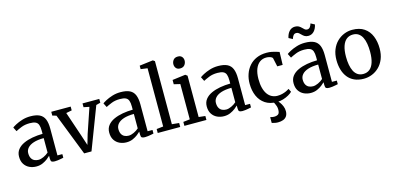

<svg xmlns="http://www.w3.org/2000/svg" viewBox="-87 -1391 4544 2202"><g transform="rotate(-15 2185.0 -290.0)"><path d="M186 11Q142 11 104.5 -6.5Q67 -24 44 -59.2Q21 -94.5 21 -148Q21 -198 48.5 -233Q76 -268 122.8 -289.5Q169.5 -311 228 -321.5Q286.5 -332 349.5 -332.5V-369.5Q349.5 -414 340 -440Q330.5 -466 306.2 -477.2Q282 -488.5 237.5 -488.5Q180 -488.5 136.5 -470.5Q93 -452.5 69 -439.5L44 -489Q55 -498.5 87.8 -516.2Q120.5 -534 166.8 -548.5Q213 -563 264.5 -563Q333.5 -563 374.2 -542.8Q415 -522.5 432.8 -479.5Q450.5 -436.5 450.5 -368V-49.5L508.5 -49V-6.5Q497.5 -4 479.5 -0.5Q461.5 3 441.8 5.8Q422 8.5 405 8.5Q378.5 8.5 367.5 0.5Q356.5 -7.5 356.5 -37V-70Q344 -57 319.8 -38Q295.5 -19 261.8 -4Q228 11 186 11ZM229.5 -56.5Q257 -56.5 290.5 -72Q324 -87.5 349.5 -110.5V-282Q276.5 -281.5 228.5 -265.8Q180.5 -250 156.8 -222.5Q133 -195 133 -160Q133 -123.5 145.8 -100.5Q158.5 -77.5 180.2 -67Q202 -56.5 229.5 -56.5Z M752.5 7.5 557.5 -492.5 511.5 -506V-551H742V-506L674 -492.5L773 -200L813.5 -76.5L848.5 -196.5L949 -492.5L882.5 -506V-551H1081.5V-506L1030.5 -492.5L839.5 7.5Z M1256.5 11Q1212.5 11 1175 -6.5Q1137.5 -24 1114.5 -59.2Q1091.5 -94.5 1091.5 -148Q1091.5 -198 1119 -233Q1146.5 -268 1193.2 -289.5Q1240 -311 1298.5 -321.5Q1357 -332 1420 -332.5V-369.5Q1420 -414 1410.5 -440Q1401 -466 1376.8 -477.2Q1352.5 -488.5 1308 -488.5Q1250.5 -488.5 1207 -470.5Q1163.5 -452.5 1139.5 -439.5L1114.5 -489Q1125.5 -498.5 1158.2 -516.2Q1191 -534 1237.2 -548.5Q1283.5 -563 1335 -563Q1404 -563 1444.8 -542.8Q1485.5 -522.5 1503.2 -479.5Q1521 -436.5 1521 -368V-49.5L1579 -49V-6.5Q1568 -4 1550 -0.5Q1532 3 1512.2 5.8Q1492.5 8.5 1475.5 8.5Q1449 8.5 1438 0.5Q1427 -7.5 1427 -37V-70Q1414.5 -57 1390.2 -38Q1366 -19 1332.2 -4Q1298.5 11 1256.5 11ZM1300 -56.5Q1327.5 -56.5 1361 -72Q1394.5 -87.5 1420 -110.5V-282Q1347 -281.5 1299 -265.8Q1251 -250 1227.2 -222.5Q1203.5 -195 1203.5 -160Q1203.5 -123.5 1216.2 -100.5Q1229 -77.5 1250.8 -67Q1272.5 -56.5 1300 -56.5Z M1707.5 -56V-747.5L1628 -758V-799.5L1786.5 -819H1789.5L1810.5 -804V-55.5L1895 -47V0H1628V-47Z M1944.5 0V-47L2023.5 -56V-475L1950 -492.5V-543.5L2102.5 -563H2106L2128.5 -546V-55.5L2206 -47V0ZM2068.5 -648.5Q2037.5 -648.5 2021.2 -667.5Q2005 -686.5 2005 -713.5Q2005 -742.5 2022.8 -765Q2040.5 -787.5 2076.5 -787.5H2077.5Q2108.5 -787.5 2124.8 -768.8Q2141 -750 2141 -723.5Q2141 -694 2123 -671.2Q2105 -648.5 2069.5 -648.5Z M2414.5 11Q2370.5 11 2333 -6.5Q2295.5 -24 2272.5 -59.2Q2249.5 -94.5 2249.5 -148Q2249.5 -198 2277 -233Q2304.5 -268 2351.2 -289.5Q2398 -311 2456.5 -321.5Q2515 -332 2578 -332.5V-369.5Q2578 -414 2568.5 -440Q2559 -466 2534.8 -477.2Q2510.5 -488.5 2466 -488.5Q2408.5 -488.5 2365 -470.5Q2321.5 -452.5 2297.5 -439.5L2272.5 -489Q2283.5 -498.5 2316.2 -516.2Q2349 -534 2395.2 -548.5Q2441.5 -563 2493 -563Q2562 -563 2602.8 -542.8Q2643.5 -522.5 2661.2 -479.5Q2679 -436.5 2679 -368V-49.5L2737 -49V-6.5Q2726 -4 2708 -0.5Q2690 3 2670.2 5.8Q2650.5 8.5 2633.5 8.5Q2607 8.5 2596 0.5Q2585 -7.5 2585 -37V-70Q2572.5 -57 2548.2 -38Q2524 -19 2490.2 -4Q2456.5 11 2414.5 11ZM2458 -56.5Q2485.5 -56.5 2519 -72Q2552.5 -87.5 2578 -110.5V-282Q2505 -281.5 2457 -265.8Q2409 -250 2385.2 -222.5Q2361.5 -195 2361.5 -160Q2361.5 -123.5 2374.2 -100.5Q2387 -77.5 2408.8 -67Q2430.5 -56.5 2458 -56.5Z M3042 11Q2958.5 11 2903.2 -26Q2848 -63 2820.2 -126.5Q2792.5 -190 2792 -270Q2791.5 -331.5 2809.8 -385Q2828 -438.5 2863.2 -479.2Q2898.5 -520 2950.8 -543Q3003 -566 3070.5 -566Q3104.5 -566 3133 -560.2Q3161.5 -554.5 3183.2 -547.5Q3205 -540.5 3218.5 -536L3214 -383.5H3150L3128 -485Q3126 -493 3114.5 -499.5Q3103 -506 3086.5 -510Q3070 -514 3052.5 -514Q3008.5 -514 2975.2 -489.8Q2942 -465.5 2923 -417.8Q2904 -370 2903.5 -299.5Q2903.5 -238 2915.5 -192.2Q2927.5 -146.5 2949.2 -116.5Q2971 -86.5 3001 -71.5Q3031 -56.5 3066 -56.5Q3096 -56.5 3122.8 -63.2Q3149.5 -70 3171.5 -80Q3193.5 -90 3208.5 -100L3227 -61Q3210.5 -44 3181.5 -27.5Q3152.5 -11 3116.5 0Q3080.5 11 3042 11ZM2993 239.5Q2974.5 239.5 2954.2 235.5Q2934 231.5 2920.5 226.5V158Q2931 161.5 2944.8 163.5Q2958.5 165.5 2966 165.5Q2996.5 165.5 3014.8 153Q3033 140.5 3033 96Q3033 76 3026.8 56.5Q3020.5 37 3012.5 21.5Q3004.5 6 2999.5 -1L3029.5 -6L3047.5 -1Q3058.5 9 3074 29.8Q3089.5 50.5 3101.2 79Q3113 107.5 3112.5 139Q3112 175 3096.8 197.2Q3081.5 219.5 3055 229.5Q3028.5 239.5 2993 239.5Z M3445 11Q3401 11 3363.5 -6.5Q3326 -24 3303 -59.2Q3280 -94.5 3280 -148Q3280 -198 3307.5 -233Q3335 -268 3381.8 -289.5Q3428.5 -311 3487 -321.5Q3545.5 -332 3608.5 -332.5V-369.5Q3608.5 -414 3599 -440Q3589.5 -466 3565.2 -477.2Q3541 -488.5 3496.5 -488.5Q3439 -488.5 3395.5 -470.5Q3352 -452.5 3328 -439.5L3303 -489Q3314 -498.5 3346.8 -516.2Q3379.5 -534 3425.8 -548.5Q3472 -563 3523.5 -563Q3592.5 -563 3633.2 -542.8Q3674 -522.5 3691.8 -479.5Q3709.5 -436.5 3709.5 -368V-49.5L3767.5 -49V-6.5Q3756.5 -4 3738.5 -0.5Q3720.5 3 3700.8 5.8Q3681 8.5 3664 8.5Q3637.5 8.5 3626.5 0.5Q3615.5 -7.5 3615.5 -37V-70Q3603 -57 3578.8 -38Q3554.5 -19 3520.8 -4Q3487 11 3445 11ZM3488.5 -56.5Q3516 -56.5 3549.5 -72Q3583 -87.5 3608.5 -110.5V-282Q3535.5 -281.5 3487.5 -265.8Q3439.5 -250 3415.8 -222.5Q3392 -195 3392 -160Q3392 -123.5 3404.8 -100.5Q3417.5 -77.5 3439.2 -67Q3461 -56.5 3488.5 -56.5ZM3358 -664Q3368.5 -714 3395.8 -742.5Q3423 -771 3463 -771Q3490 -771 3507.5 -760.8Q3525 -750.5 3537.8 -737.2Q3550.5 -724 3562.8 -713.5Q3575 -703 3591 -703Q3612.5 -703 3625 -718.5Q3637.5 -734 3645.5 -760.5L3691.5 -736Q3681.5 -686.5 3653.8 -657.5Q3626 -628.5 3586 -628.5Q3560 -628.5 3542.8 -639Q3525.5 -649.5 3513.2 -662.8Q3501 -676 3488.2 -686.2Q3475.5 -696.5 3458 -696.5Q3436.5 -696.5 3424 -681Q3411.5 -665.5 3404 -639.5Z M3824 -276.5Q3824 -346.5 3846 -400.5Q3868 -454.5 3905.5 -491.2Q3943 -528 3989.8 -547Q4036.5 -566 4086.5 -566Q4173.5 -566 4229 -528Q4284.5 -490 4311 -424.8Q4337.5 -359.5 4337.5 -278.5Q4337.5 -208 4315.8 -154Q4294 -100 4256.5 -63.2Q4219 -26.5 4172 -7.8Q4125 11 4075 11Q4010 11 3962.5 -10.8Q3915 -32.5 3884.5 -71.8Q3854 -111 3839 -163.2Q3824 -215.5 3824 -276.5ZM4081.5 -43.5Q4126.5 -43.5 4157.8 -68.5Q4189 -93.5 4205.5 -144Q4222 -194.5 4222 -270Q4222 -321.5 4214.5 -365.5Q4207 -409.5 4190.5 -442.2Q4174 -475 4147.2 -493.2Q4120.5 -511.5 4081.5 -511.5Q4037 -511.5 4005.2 -486.5Q3973.5 -461.5 3956.5 -411.2Q3939.5 -361 3939.5 -284.5Q3939.5 -233 3947.5 -189Q3955.5 -145 3972.2 -112.2Q3989 -79.5 4016.2 -61.5Q4043.5 -43.5 4081.5 -43.5Z"/></g></svg>

Font: Merriweather 28pt
Style: Regular
Weight: 400
Version: Version 2.100